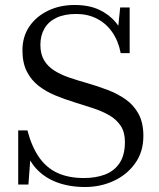

<svg xmlns="http://www.w3.org/2000/svg" viewBox="-20 -740 638 770"><path d="M317 -26Q364 -26 401 -40Q438 -54 459.5 -86Q481 -118 481 -171Q481 -210 464 -235.5Q447 -261 418.5 -277.5Q390 -294 353.5 -306Q317 -318 278 -330Q239 -342 201.5 -357.5Q164 -373 134.5 -396Q105 -419 87.5 -453.5Q70 -488 70 -538Q70 -593 97.5 -633.5Q125 -674 172.5 -697Q220 -720 279 -720Q337 -720 377.5 -701Q418 -682 444.5 -650Q471 -618 486 -577L452 -612L462 -710H500V-527H464Q455 -575 430.5 -610.5Q406 -646 369 -665Q332 -684 286 -684Q239 -684 207 -669Q175 -654 158.5 -626Q142 -598 142 -560Q142 -523 157 -498Q172 -473 198.5 -456.5Q225 -440 259 -428.5Q293 -417 332 -406Q373 -394 412.5 -379Q452 -364 484.5 -341Q517 -318 536 -282.5Q555 -247 555 -195Q555 -131 522 -85Q489 -39 436 -14.5Q383 10 321 10Q259 10 209 -8.5Q159 -27 125 -64Q91 -101 77 -158L103 -121L94 0H53V-217H90Q107 -152 136.5 -109.5Q166 -67 210.5 -46.5Q255 -26 317 -26Z"/></svg>

Font: Roboto Serif 144pt
Style: Regular
Weight: 400
Version: Version 1.008